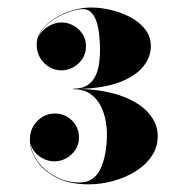

<svg xmlns="http://www.w3.org/2000/svg" viewBox="-20 -932 489 501"><path d="M391.6 -577Q391.6 -547.9 375.7 -524.5Q359.8 -501.1 333.4 -484.7Q307 -468.4 275.2 -459.7Q243.4 -451 211.6 -451Q161.5 -451 127.3 -468.5Q93.1 -486.1 75.5 -512.9Q58 -539.8 58 -567.4Q58 -597.1 77.5 -616.4Q97 -635.8 124 -635.8Q148.9 -635.8 167.5 -617.9Q186.1 -600.1 186.1 -572.5Q186.1 -555.4 176.9 -541.4Q167.8 -527.5 153.2 -519.2Q138.7 -511 122.2 -511Q100.6 -511 82.4 -524.5Q64.3 -538 59.8 -557.2Q63.1 -529.9 81.5 -506.8Q100 -483.7 127.9 -469.7Q155.8 -455.8 187.6 -455.8Q225.4 -455.8 242.2 -491.5Q259 -527.2 259 -583Q259 -599.8 255.1 -619.7Q251.2 -639.7 241.6 -657.8Q232 -676 214.7 -687.7Q197.5 -699.4 170.8 -699.4V-700.6Q195.4 -700.6 209.5 -710.6Q223.6 -720.7 230.3 -736.4Q237.1 -752.2 239 -769.4Q241 -786.7 241 -801.1Q241 -817.9 239.3 -836.5Q237.7 -855.1 233.2 -871.3Q228.7 -887.5 219.8 -897.8Q211 -908.2 196.6 -908.2Q185.2 -908.2 167.6 -903.1Q150.1 -898 131.8 -888.2Q113.5 -878.5 99.1 -864.4Q84.7 -850.3 79.3 -832.3Q86.2 -850.6 104 -862Q121.9 -873.4 140.5 -873.4Q157 -873.4 171.5 -865.4Q186.1 -857.5 195.2 -843.5Q204.4 -829.6 204.4 -811.6Q204.4 -792.1 194.6 -777.8Q184.9 -763.6 170.2 -755.9Q155.5 -748.3 140.5 -748.3Q124 -748.3 109.1 -756.8Q94.3 -765.4 85 -780.5Q75.7 -795.7 75.7 -815.5Q75.7 -836.2 89 -853.9Q102.4 -871.6 123.7 -884.8Q145 -898 169.9 -905.2Q194.8 -912.4 217.6 -912.4Q242.8 -912.4 269.9 -905.9Q297.1 -899.5 320.6 -886.9Q344.2 -874.3 358.9 -855.4Q373.6 -836.5 373.6 -811.6Q373.6 -782.8 353.6 -758.2Q333.7 -733.6 292.7 -717.8Q251.8 -702.1 188.8 -700Q255.1 -697.6 300.4 -680.3Q345.7 -663.1 368.6 -635.9Q391.6 -608.8 391.6 -577Z"/></svg>

Font: Bodoni* 96pt Fatface
Style: Regular
Weight: 900
Version: Version 2.3